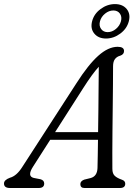

<svg xmlns="http://www.w3.org/2000/svg" viewBox="-47 -942 700 962"><path d="M118.5 -107Q87.5 -59 122 -50.5L155.5 -44Q174.5 -39 174.5 -22.5Q174.5 0 146.5 0H3.5Q-27 0 -27 -22.5Q-27 -40.5 3 -51.5Q36.5 -60.5 65 -106L336 -525Q395 -617.5 445.2 -662.5Q495.5 -707.5 542.5 -707.5Q574.5 -707.5 574.5 -686.5Q574.5 -669.5 555.5 -663Q538.5 -658.5 529 -646Q519.5 -633.5 519.5 -610Q519.5 -571 519 -517.5Q518.5 -464 517.8 -404.5Q517 -345 516.5 -286.5Q516 -228 515.8 -178.5Q515.5 -129 516 -96Q516 -72 528.2 -60.8Q540.5 -49.5 564 -41.5Q580.5 -36 580.5 -21.5Q580.5 0 553.5 0H376.5Q355.5 0 355.5 -19.5Q355.5 -34.5 375 -42L407.5 -50Q440 -59 441.5 -100Q442 -126 442.8 -162.5Q443.5 -199 444 -241.5H204.5ZM369 -499 229 -280H444.5Q445.5 -335.5 446 -394Q446.5 -452.5 447 -507.8Q447.5 -563 448 -607.5Q433 -591.5 413.2 -564.5Q393.5 -537.5 369 -499ZM484 -749Q446 -749 425.5 -773.8Q405 -798.5 414.5 -835.5Q424 -872.5 457.2 -897Q490.5 -921.5 529 -921.5Q567.5 -921.5 587.8 -896.8Q608 -872 598.5 -835.5Q589 -798.5 555.8 -773.8Q522.5 -749 484 -749ZM521 -889.5Q499 -889.5 479.5 -873.8Q460 -858 454 -835.5Q448 -813 459.5 -797Q471 -781 492.5 -781Q514.5 -781 533.8 -797Q553 -813 559 -835.5Q565 -858 553.8 -873.8Q542.5 -889.5 521 -889.5Z"/></svg>

Font: Fraunces 9pt SuperSoft Light
Style: Italic
Weight: 300
Italic angle: -16°
Version: Version 1.000;[b76b70a41]